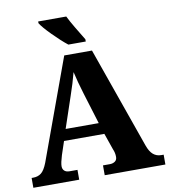

<svg xmlns="http://www.w3.org/2000/svg" viewBox="-98 -1014 968 1097"><g transform="rotate(-10 386.0 -465.5)"><path d="M6 -57H15Q43 -57 62 -72Q81 -87 97 -128L311 -714H472L679 -127Q692 -90 711.5 -73.5Q731 -57 758 -57H772V0H420V-57H460Q477 -57 489.5 -65.5Q502 -74 502 -92Q502 -116 492 -138L459 -233H225L199 -155Q186 -113 186 -93Q186 -76 196.5 -66.5Q207 -57 226 -57H272V0H6ZM438 -299 383 -478Q360 -553 347 -611Q331 -549 307 -480L246 -299ZM446 -784V-771H369H345Q308 -800 260.5 -848Q213 -896 198 -921V-931H337H361Q375 -902 399.5 -861Q424 -820 446 -784Z"/></g></svg>

Font: Noto Serif ExtraBold
Style: Regular
Weight: 800
Designer: Monotype Design Team
Foundry: Monotype Imaging Inc.
Version: Version 1.001